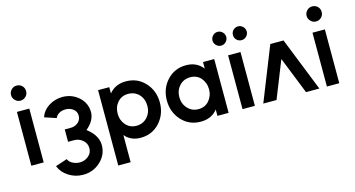

<svg xmlns="http://www.w3.org/2000/svg" viewBox="-94 -1126 3188 1723"><g transform="rotate(-15 1500.5 -264.5)"><path d="M198 -659Q198 -689 178 -709Q157 -729 128 -729Q99 -729 79 -709Q58 -688 58 -659Q58 -631 79 -610Q99 -589 128 -589Q157 -589 178 -610Q198 -630 198 -659ZM70 0H185V-500H70Z M498 -524Q428 -524 370 -487Q312 -450 293 -390L401 -354Q411 -379 435 -393Q448 -402 464 -405.5Q480 -409 498 -409Q538 -409 567 -386Q597 -363 597 -324Q597 -286 568 -261Q539 -237 499 -237H444V-122H499Q546 -122 580 -92Q614 -63 614 -18Q614 27 580 55Q546 84 500 84Q482 84 465.5 80Q449 76 434 68Q419 61 408.5 50Q398 39 392 25L283 61Q295 92 315.5 116.5Q336 141 366 160Q427 199 499 199Q594 199 661 137Q729 74 729 -16Q729 -66 698 -113Q685 -132 668 -149Q651 -166 631 -181Q671 -215 691 -250Q701 -269 706.5 -287.5Q712 -306 712 -325Q712 -410 649 -467Q585 -524 498 -524Z M928 -500V-441Q932 -446 935.5 -450Q939 -454 943 -458Q997 -512 1084 -512Q1191 -512 1261 -436Q1331 -360 1331 -250Q1331 -141 1261 -64Q1191 12 1084 12Q1004 12 952 -38Q949 -42 945.5 -45.5Q942 -49 939 -53V200H824V-500ZM1075 -102Q1136 -102 1176 -145Q1215 -188 1215 -250Q1215 -313 1176 -356Q1136 -398 1075 -398Q1015 -398 977 -356Q939 -313 939 -250Q939 -188 977 -145Q1015 -102 1075 -102Z M1799 -500V-439Q1795 -443 1791.5 -448Q1788 -453 1783 -457Q1729 -512 1643 -512Q1536 -512 1466 -436Q1396 -360 1396 -250Q1396 -141 1466 -64Q1536 12 1643 12Q1731 12 1785 -43Q1789 -47 1792 -51Q1795 -55 1799 -59V0H1903V-500ZM1652 -398Q1712 -398 1750 -356Q1768 -334 1778 -308Q1788 -282 1788 -250Q1788 -219 1778 -192.5Q1768 -166 1750 -145Q1712 -102 1652 -102Q1591 -102 1552 -145Q1512 -188 1512 -250Q1512 -313 1552 -356Q1591 -398 1652 -398Z M2032 0H2147V-500H2032ZM1995 -728Q1968 -728 1950 -709Q1931 -690 1931 -664Q1931 -638 1950 -619Q1969 -600 1995 -600Q2021 -600 2040 -619Q2059 -638 2059 -664Q2059 -690 2040 -709Q2021 -728 1995 -728ZM2185 -728Q2158 -728 2139 -709Q2121 -691 2121 -664Q2121 -637 2139 -619Q2158 -600 2185 -600Q2211 -600 2230 -619Q2249 -638 2249 -664Q2249 -690 2230 -709Q2211 -728 2185 -728Z M2225 0 2424 -500H2547L2746 0H2622L2485 -344L2348 0Z M2944 -659Q2944 -689 2924 -709Q2903 -729 2874 -729Q2845 -729 2825 -709Q2804 -688 2804 -659Q2804 -631 2825 -610Q2845 -589 2874 -589Q2903 -589 2924 -610Q2944 -630 2944 -659ZM2816 0H2931V-500H2816Z"/></g></svg>

Font: Unageo
Style: SemiBold
Weight: 600
Designer: Richard Sepsi
Foundry: Richard Sepsi
Version: Version 2.000